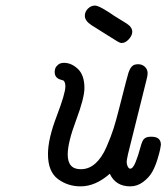

<svg xmlns="http://www.w3.org/2000/svg" viewBox="-20 -659 593 684"><path d="M150.9 -109.9Q150.9 -164.1 181.9 -245.1Q212.9 -326.2 212.9 -351.1Q212.9 -360.8 210.4 -366Q208 -371.1 206.1 -372.1Q204.1 -373 196.8 -375Q174.8 -380.9 174.8 -402.8Q174.8 -408.7 177 -415.3Q179.2 -421.9 187 -428.5Q194.8 -435.1 208 -435.1Q234.9 -435.1 257.8 -413.1Q280.8 -391.1 280.8 -345.2Q280.8 -310.1 251 -230.5Q221.2 -150.9 221.2 -108.9Q221.2 -55.7 268.1 -56.2Q296.9 -56.2 319.8 -76.7Q342.8 -97.2 359.4 -135.5Q376 -173.8 384.5 -200.9Q393.1 -228 403.8 -270Q437 -400.9 438 -400.9Q446.8 -426.8 462.9 -429.2Q466.8 -430.2 472.2 -430.2Q486.3 -430.2 496.1 -421.1Q505.9 -412.1 505.9 -397.9Q505.9 -389.2 502 -375L436 -109.9Q431.2 -87.9 431.2 -82Q431.2 -73.2 435.1 -65.7Q439 -58.1 443.8 -58.1Q453.6 -58.1 462.9 -81.1Q472.2 -104 479.5 -131.6Q486.8 -159.2 493.2 -164.1Q501 -171.9 517.1 -171.9H520Q553.2 -171.9 553.2 -143.1Q552.2 -137.2 550.5 -127.2Q548.8 -117.2 541 -91.6Q533.2 -65.9 522.2 -46.4Q511.2 -26.9 490.2 -11Q469.2 4.9 443.8 4.9Q392.1 4.9 371.1 -40Q320.3 4.9 267.1 4.9Q221.2 4.9 186 -21.5Q150.9 -47.9 150.9 -109.9ZM282.2 -603Q282.2 -617.2 293.2 -628.2Q304.2 -639.2 318.8 -639.2Q330.1 -639.2 361.8 -619.1Q368.7 -615.2 386.2 -603Q413.1 -585.9 431.2 -575.2Q451.2 -562 451.2 -545.9Q451.2 -532.7 439 -519.3Q426.8 -505.9 414.1 -505.9H411.1Q405.3 -505.9 367.2 -530.8Q332 -552.7 305.2 -569.8Q282.2 -585 282.2 -603Z"/></svg>

Font: CMU Typewriter Text
Style: Italic
Weight: 500
Italic angle: -14.04°
Version: Version 0.7.0